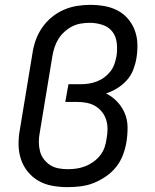

<svg xmlns="http://www.w3.org/2000/svg" viewBox="-20 -763 640 791"><path d="M258 8Q227 8 196 2.5Q165 -3 139.5 -17.5Q114 -32 95 -55Q76 -78 66.5 -106.5Q57 -135 56.5 -166.5Q56 -198 62 -230L114 -545Q118 -572 127.5 -598.5Q137 -625 153.5 -649Q170 -673 193 -692Q216 -711 242.5 -722.5Q269 -734 296.5 -738.5Q324 -743 351 -743Q381 -743 410 -738Q439 -733 464 -720Q489 -707 507 -686Q525 -665 535 -638.5Q545 -612 546 -582.5Q547 -553 542 -523Q538 -499 529 -475.5Q520 -452 502.5 -432.5Q485 -413 463 -399.5Q441 -386 417 -378Q443 -365 462.5 -344.5Q482 -324 493.5 -297.5Q505 -271 505.5 -240.5Q506 -210 501 -179Q497 -153 487 -126Q477 -99 459.5 -76.5Q442 -54 417.5 -37Q393 -20 367 -9.5Q341 1 313 4.5Q285 8 258 8ZM259 -66Q277 -66 295 -68.5Q313 -71 331 -78Q349 -85 365 -96.5Q381 -108 393 -123.5Q405 -139 411 -156.5Q417 -174 419 -192Q423 -212 423 -231.5Q423 -251 417.5 -269Q412 -287 400.5 -301.5Q389 -316 373.5 -325.5Q358 -335 339 -339Q320 -343 300 -343H249L262 -416H313Q329 -416 345.5 -418.5Q362 -421 379 -427.5Q396 -434 410 -444.5Q424 -455 435 -469Q446 -483 451.5 -499.5Q457 -516 460 -532Q464 -559 461 -586Q458 -613 443 -632.5Q428 -652 402.5 -660.5Q377 -669 350 -669Q332 -669 313.5 -666Q295 -663 278 -654.5Q261 -646 246 -632.5Q231 -619 221 -603Q211 -587 205 -569Q199 -551 196 -533L144 -218Q140 -198 140 -178.5Q140 -159 144.5 -141Q149 -123 160 -108Q171 -93 186.5 -83Q202 -73 221 -69.5Q240 -66 259 -66Z"/></svg>

Font: Iosevka Extended
Style: Italic
Weight: 400
Width: 7
Italic angle: -9°
Monospace: yes
Designer: Belleve Invis
Foundry: Belleve Invis
Version: Version 32.5.0; ttfautohint (v1.8.4)